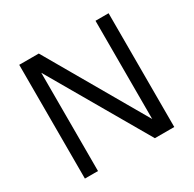

<svg xmlns="http://www.w3.org/2000/svg" viewBox="-154 -866 1038 1029"><g transform="rotate(-30 364.5 -352.0)"><path d="M88 0V-704H209L560 -96V-704H641V0H521L169 -608V0Z"/></g></svg>

Font: Prodigy Sans
Style: Regular
Weight: 400
Designer: Wei Huang
Foundry: Wei Huang
Version: Version 1.003; ttfautohint (v1.8.3)